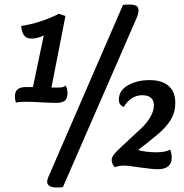

<svg xmlns="http://www.w3.org/2000/svg" viewBox="-20 -740 817 851"><path d="M189 65Q189 57 195 43L525 -718Q537 -720 551 -720Q573 -720 583.5 -714.5Q594 -709 594 -694Q594 -680 585 -659L259 89Q253 91 232 91Q189 91 189 65ZM169 -286Q133 -289 91 -289Q63 -289 51 -285Q46 -297 46 -313Q46 -354 93 -354H126L174 -583Q163 -577 148 -573Q133 -569 121 -569Q97 -569 86.5 -583.5Q76 -598 74 -625Q157 -637 241 -679L270 -669L208 -352H242Q264 -352 270 -361Q279 -351 279 -326Q279 -302 266.5 -293Q254 -284 231 -284Q207 -284 169 -286ZM599 2Q547 -6 529 -6Q507 -6 489 1Q483 -4 479 -13Q475 -22 475 -30Q475 -41 482.5 -52Q490 -63 506 -78L583 -150Q662 -217 662 -273Q662 -318 609 -318Q586 -318 564.5 -304.5Q543 -291 529 -266Q507 -273 507 -299Q507 -340 548 -362.5Q589 -385 643 -385Q697 -385 727 -359.5Q757 -334 757 -283Q757 -243 738 -211Q719 -179 682 -147Q637 -109 592 -75Q629 -65 672 -65Q714 -65 734 -77Q741 -63 741 -40Q741 10 678 10Q655 10 599 2Z"/></svg>

Font: Sansita SW
Style: Italic
Weight: 400
Italic angle: -11°
Designer: Pablo Cosgaya
Foundry: Omnibus-Type
Version: Version 1.000